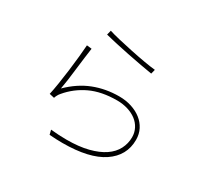

<svg xmlns="http://www.w3.org/2000/svg" viewBox="-150 -943 1255 1178"><g transform="rotate(30 478.0 -354.5)"><path d="M323 -727Q350 -718 397 -707Q444 -696 496 -685Q548 -674 597 -665.5Q646 -657 677 -654L669 -623Q638 -628 588.5 -637Q539 -646 487 -656.5Q435 -667 388 -677.5Q341 -688 315 -695ZM276 -572Q272 -544 266.5 -502Q261 -460 256 -416.5Q251 -373 245.5 -333Q240 -293 235 -267Q308 -339 391.5 -371.5Q475 -404 570 -404Q617 -404 657.5 -391Q698 -378 728 -354.5Q758 -331 775 -298Q792 -265 792 -224Q792 -112 695.5 -47Q599 18 410 18Q387 18 364.5 17Q342 16 317 14L309 -18Q369 -12 421 -12Q509 -12 573.5 -28.5Q638 -45 680 -73.5Q722 -102 742.5 -141.5Q763 -181 763 -226Q763 -259 748.5 -287Q734 -315 708.5 -334.5Q683 -354 647.5 -365Q612 -376 571 -376Q461 -376 382.5 -339Q304 -302 249 -236Q241 -227 235 -215.5Q229 -204 227 -196L192 -204Q199 -234 207 -284.5Q215 -335 222 -389.5Q229 -444 234 -495Q239 -546 241 -576Z"/></g></svg>

Font: Kinto Sans Thin
Style: Regular
Weight: 100
Designer: Authors: Ryoko NISHIZUKA  (kana & ideographs); Paul D. Hunt (Latin, Greek & Cyrillic); Wenlong ZHANG  (bopomofo); Sandol
Foundry: Adobe Systems Incorporated, ookami Inc.
Version: Version 0.001